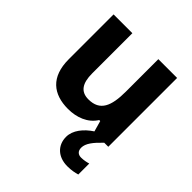

<svg xmlns="http://www.w3.org/2000/svg" viewBox="-210 -691 1077 1077"><g transform="rotate(45 328.5 -153.0)"><path d="M475 111C475 77 502 43 547 0H579V-546H430V-289C430 -173 403 -109 312 -109C251 -109 224 -149 224 -227V-546H75V-190C75 -50 152 10 269 10C337 10 402 -14 437 -70H445L463 -6C411 28 372 76 372 128C372 194 419 240 494 240C526 240 549 235 570 229V142C557 146 535 151 514 151C491 151 475 138 475 111Z"/></g></svg>

Font: Noto Sans Adlam
Style: Bold
Weight: 700
Designer: Mark Jamra, Neil Patel
Foundry: JamraPatel LLC
Version: Version 3.001